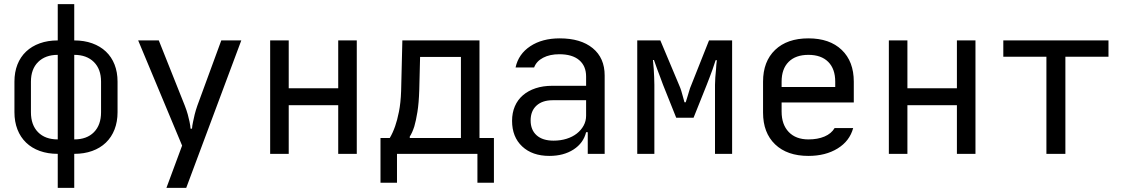

<svg xmlns="http://www.w3.org/2000/svg" viewBox="-20 -746 5440 931"><path d="M260 0Q212 0 173 -14Q134 -28 106.5 -54.5Q79 -81 64.5 -118.5Q50 -156 50 -202V-350Q50 -396 64.5 -433Q79 -470 106.5 -496Q134 -522 173 -536Q212 -550 260 -550V-726H340V-550Q388 -550 427 -536Q466 -522 493.5 -496Q521 -470 535.5 -433Q550 -396 550 -350V-202Q550 -156 535.5 -118.5Q521 -81 493.5 -54.5Q466 -28 427 -14Q388 0 340 0V165H260ZM470 -350Q470 -411 435 -445.5Q400 -480 340 -480V-70Q401 -70 435.5 -105Q470 -140 470 -202ZM130 -202Q130 -140 164.5 -105Q199 -70 260 -70V-480Q200 -480 165 -445.5Q130 -411 130 -350Z M750 -550 876 -234Q885 -211 890.5 -191Q896 -171 899 -156Q903 -137 904 -122H911Q912 -137 916 -155Q919 -171 924 -191Q929 -211 937 -234L1053 -550H1150L883 165H787L863 -40L650 -550Z M1380 -550V-318H1620V-550H1710V0H1620V-236H1380V0H1290V-550Z M1825 140V-77H1870Q1884 -100 1896 -134Q1906 -162 1914.5 -204.5Q1923 -247 1925 -304L1931 -550H2305V-77H2375V140H2295V0H1905V140ZM2215 -77V-470H2017L2013 -310Q2011 -246 2004 -203Q1997 -160 1989 -133Q1979 -102 1967 -84V-77Z M2463 -160Q2463 -199 2476.5 -230.5Q2490 -262 2515.5 -284Q2541 -306 2577 -318Q2613 -330 2658 -330H2822V-375Q2822 -426 2788.5 -454.5Q2755 -483 2692 -483Q2646 -483 2613.5 -466Q2581 -449 2570 -419H2480Q2494 -484 2551.5 -522Q2609 -560 2694 -560Q2796 -560 2854 -512.5Q2912 -465 2912 -380V0H2830V-105H2822Q2809 -52 2761 -21Q2713 10 2644 10Q2561 10 2512 -36Q2463 -82 2463 -160ZM2664 -64Q2698 -64 2727 -73Q2756 -82 2777 -98.5Q2798 -115 2810 -137Q2822 -159 2822 -185V-260H2660Q2610 -260 2581.5 -234Q2553 -208 2553 -162Q2553 -116 2582 -90Q2611 -64 2664 -64Z M3182 -550 3274 -331Q3279 -320 3283.5 -305.5Q3288 -291 3291 -279Q3295 -264 3299 -250H3305Q3309 -264 3314 -279Q3318 -291 3322 -305.5Q3326 -320 3331 -331L3418 -550H3530V0H3447V-335Q3447 -351 3448.5 -371Q3450 -391 3452 -410Q3453 -432 3456 -454H3450Q3442 -431 3435 -409Q3428 -390 3420.5 -370Q3413 -350 3407 -335L3343 -175H3259L3195 -335Q3189 -351 3181.5 -371.5Q3174 -392 3167 -410Q3159 -432 3151 -455H3146Q3148 -433 3150 -411Q3151 -393 3152 -372.5Q3153 -352 3153 -335V0H3070V-550Z M3900 10Q3797 10 3738.5 -46Q3680 -102 3680 -200V-350Q3680 -448 3738.5 -504Q3797 -560 3900 -560Q4003 -560 4061.5 -504Q4120 -448 4120 -350V-249H3770V-205Q3770 -142 3804.5 -106Q3839 -70 3900 -70Q3945 -70 3978 -84Q4011 -98 4027 -125H4117Q4100 -62 4041.5 -26Q3983 10 3900 10ZM4030 -324V-350Q4030 -412 3996 -446Q3962 -480 3900 -480Q3838 -480 3804 -446Q3770 -412 3770 -350V-324Z M4380 -550V-318H4620V-550H4710V0H4620V-236H4380V0H4290V-550Z M4845 -550H5355V-471H5146V0H5054V-471H4845Z"/></svg>

Font: JetBrainsMono NF
Style: Regular
Weight: 400
Monospace: yes
Designer: Philipp Nurullin, Konstantin Bulenkov
Foundry: JetBrains
Version: Version 1.0.2; ttfautohint (v1.8.3)